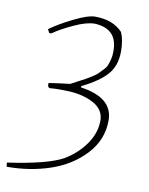

<svg xmlns="http://www.w3.org/2000/svg" viewBox="-90 -566 574 740"><g transform="rotate(10 197.5 -196.5)"><path d="M-13 118 -15 102Q139 80 200 47Q249 18 280 -25.5Q311 -69 312 -117Q313 -161 272.5 -184Q232 -207 174 -210Q126 -212 96 -209L90 -216V-228Q136 -235 173 -239Q178 -242 200 -253.5Q222 -265 227.5 -268Q233 -271 250 -281.5Q267 -292 272.5 -298Q278 -304 289 -315Q300 -326 304 -336Q308 -346 311.5 -360Q315 -374 315 -389Q317 -480 226 -484Q194 -484 145.5 -461.5Q97 -439 67 -418H59L52 -432Q86 -457 140.5 -484Q195 -511 223 -511Q293 -511 331 -470Q344 -440 344 -396Q344 -340 313 -305Q282 -270 216 -238V-233Q343 -215 343 -126Q343 -50 290 7Q237 64 157.5 91Q78 118 -13 118Z"/></g></svg>

Font: Albura ExtraLight
Style: Italic
Weight: 156
Italic angle: -7°
Designer: Mercedes Jáuregui
Foundry: Omnibus-Type Team
Version: Version 1.000